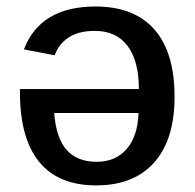

<svg xmlns="http://www.w3.org/2000/svg" viewBox="-20 -558 596 588"><path d="M405.3 -285.2Q405.3 -371.6 370.6 -417.5Q335.9 -463.4 270.5 -463.4Q220.2 -463.4 189.7 -442.9Q159.2 -422.4 147.5 -388.7L53.2 -406.7Q103.5 -538.1 272.5 -538.1Q390.6 -538.1 452.6 -468Q514.6 -397.9 514.6 -261.2Q514.6 -130.4 452.1 -60.3Q389.6 9.8 274.4 9.8Q158.7 9.8 99.9 -62.3Q41 -134.3 41 -276.4V-285.2ZM146 -211.9Q151.9 -134.8 184.3 -98.6Q216.8 -62.5 275.9 -62.5Q334.5 -62.5 368.2 -102.1Q401.9 -141.6 404.3 -211.9Z"/></svg>

Font: Arimo Medium
Style: Regular
Weight: 500
Designer: Steve Matteson
Foundry: Monotype Imaging Inc.
Version: Version 1.33